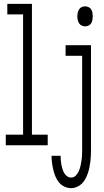

<svg xmlns="http://www.w3.org/2000/svg" viewBox="-20 -755 540 998"><path d="M10 0V-55H100V-680H18V-735H146V-55H228V0ZM422 -618Q413 -618 404.5 -622Q396 -626 391 -634Q386 -642 384 -651.5Q382 -661 382 -670Q382 -679 384 -688.5Q386 -698 391 -706Q396 -714 404.5 -718Q413 -722 422 -722Q432 -722 440.5 -718Q449 -714 454 -706Q459 -698 460.5 -688.5Q462 -679 462 -670Q462 -661 460.5 -651.5Q459 -642 454 -634Q449 -626 440.5 -622Q432 -618 422 -618ZM350 223Q332 223 315 215Q298 207 286.5 193Q275 179 268 162Q261 145 257 127.5Q253 110 250.5 92Q248 74 248 55H295Q295 67 296 78.5Q297 90 299 101Q301 112 304.5 123Q308 134 313.5 144Q319 154 328.5 161Q338 168 350 168Q364 168 374.5 157Q385 146 390.5 132.5Q396 119 399 105Q402 91 404 77Q406 63 406.5 48.5Q407 34 407 20V-465H321V-520H453V20Q453 36 452.5 51.5Q452 67 450 83Q448 99 445 114.5Q442 130 437 144.5Q432 159 424.5 173.5Q417 188 406 199Q395 210 380 216.5Q365 223 350 223Z"/></svg>

Font: Iosevka Curly Slab Light
Style: Regular
Weight: 300
Monospace: yes
Designer: Belleve Invis
Foundry: Belleve Invis
Version: Version 22.1.2; ttfautohint (v1.8.4)